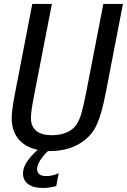

<svg xmlns="http://www.w3.org/2000/svg" viewBox="-20 -749 642 970"><path d="M601.1 -729 514.2 -279.8Q503.9 -227.5 493.7 -189.9Q483.4 -152.3 471.2 -124.5Q459 -96.7 443.8 -77.1Q428.7 -57.6 409.2 -42Q373.5 -13.7 328.9 0.2Q284.2 14.2 233.4 14.2H222.2Q195.3 40.5 181.4 63.5Q167.5 86.4 167.5 105.5Q167.5 122.6 179.2 131.6Q190.9 140.6 214.4 140.6Q228.5 140.6 244.6 137Q260.7 133.3 276.4 126L264.2 190.9Q230.5 200.7 196.3 200.7Q148.4 200.7 122.3 181.2Q96.2 161.6 96.2 127.4Q96.2 100.1 114.3 71Q132.3 42 170.4 7.8Q106.4 -5.9 72.8 -47.1Q39.1 -88.4 39.1 -151.9Q39.1 -173.3 43.2 -203.6Q47.4 -233.9 56.2 -279.8L143.1 -729H242.2L154.8 -279.8Q154.3 -276.9 154.1 -275.9Q153.8 -274.9 153.6 -273.4Q153.3 -272 152.8 -269.3Q152.3 -266.6 150.9 -259.8Q143.6 -223.6 139.9 -195.8Q136.2 -168 136.2 -152.3Q136.2 -110.8 162.8 -88.4Q189.5 -65.9 242.2 -65.9Q260.3 -65.9 278.6 -68.8Q296.9 -71.8 313.7 -78.6Q330.6 -85.4 344.7 -96.4Q358.9 -107.4 369.1 -123.5Q374.5 -132.3 379.9 -144.3Q385.3 -156.2 391.1 -176.3Q396.5 -194.8 402.6 -221.2Q408.7 -247.6 415 -279.8L502 -729Z"/></svg>

Font: Hack
Style: Italic
Weight: 400
Italic angle: -11°
Monospace: yes
Designer: Christopher Simpkins
Foundry: Christopher Simpkins
Version: Version 2.019; ttfautohint (v1.4.1) -l 4 -r 80 -G 350 -x 0 -